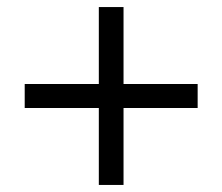

<svg xmlns="http://www.w3.org/2000/svg" viewBox="-20 -597 630 544"><path d="M260 -73H330V-291H540V-359H330V-577H260V-359H50V-291H260Z"/></svg>

Font: Fixel Display Regular
Style: Regular
Weight: 400
Designer: AlfaBravo + MacPaw
Foundry: Kyrylo Tkachov, Marchela Mozhyna, Serhii Makarenko, Maria Weinstein, Zakhar Kryvoshyya
Version: Version 1.211